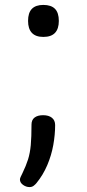

<svg xmlns="http://www.w3.org/2000/svg" viewBox="-20 -552 353 780"><path d="M156 -402Q125 -402 109.5 -418.5Q94 -435 94 -467Q94 -500 109.5 -516Q125 -532 156 -532Q188 -532 203.5 -516Q219 -500 219 -467Q219 -435 203.5 -418.5Q188 -402 156 -402ZM100 208Q86 208 73.5 199Q61 190 61 177Q61 173 64 166.5Q67 160 71 152Q86 121 94 95.5Q102 70 105 37.5Q108 5 108 -46Q108 -65 120.5 -74.5Q133 -84 155 -84Q178 -84 191 -73.5Q204 -63 204 -44Q204 -5 196.5 37Q189 79 172 119Q155 159 128 192Q124 197 117 202.5Q110 208 100 208Z"/></svg>

Font: Playwrite PL
Style: Regular
Weight: 400
Designer: Veronika Burian, José Scaglione
Foundry: TypeTogether
Version: Version 1.002